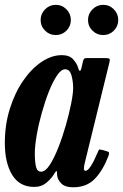

<svg xmlns="http://www.w3.org/2000/svg" viewBox="-22 -760 509 794"><path d="M426.5 -115Q403.5 -55 369.8 -20.2Q336 14.5 280.5 14.5Q247.5 14.5 232 -0.8Q216.5 -16 214.5 -34Q213.5 -38 213.8 -40.5Q214 -43 214 -47Q213 -59 204 -44Q192 -23 170.8 -5Q149.5 13 119.5 13Q58.5 13 28.2 -37Q-2 -87 -2 -168.5Q-2 -244.5 18.8 -310.5Q39.5 -376.5 73.8 -426.2Q108 -476 149.8 -504Q191.5 -532 233.5 -532Q265.5 -532 281 -514.2Q296.5 -496.5 301 -480Q304 -468 308 -467Q312 -466 315.5 -481.5L321 -506Q322.5 -513.5 325.8 -516.8Q329 -520 338 -520H412.5Q428.5 -520 431 -516.2Q433.5 -512.5 430 -500L328.5 -86Q327.5 -82 326.2 -75Q325 -68 325 -64.5Q325 -53.5 331.5 -53.5Q350 -53.5 382.5 -131Q385.5 -138.5 387.2 -140.8Q389 -143 400 -140L420 -134.5Q427.5 -132.5 428.8 -128.8Q430 -125 426.5 -115ZM280.5 -395.5Q280.5 -423.5 273.5 -448.5Q266.5 -473.5 247 -473.5Q231 -473.5 213.8 -448Q196.5 -422.5 180.2 -381.5Q164 -340.5 150.8 -293.2Q137.5 -246 129.8 -201.2Q122 -156.5 122 -124.5Q122 -91.5 126.8 -70.8Q131.5 -50 148.5 -50Q165.5 -50 183.8 -78Q202 -106 219.2 -149.8Q236.5 -193.5 250.2 -241.8Q264 -290 272.2 -331.5Q280.5 -373 280.5 -395.5ZM404.5 -615Q379 -615 360.5 -633.2Q342 -651.5 342 -677.5Q342 -703 360.5 -721.5Q379 -740 404.5 -740Q430.5 -740 448.8 -721.5Q467 -703 467 -677.5Q467 -651.5 448.8 -633.2Q430.5 -615 404.5 -615ZM208.5 -615Q183 -615 164.5 -633.2Q146 -651.5 146 -677.5Q146 -703 164.5 -721.5Q183 -740 208.5 -740Q234.5 -740 252.8 -721.5Q271 -703 271 -677.5Q271 -651.5 252.8 -633.2Q234.5 -615 208.5 -615Z"/></svg>

Font: Besley* Condensed Semi
Style: Italic
Weight: 600
Width: 3
Italic angle: -13°
Designer: Owen Earl
Foundry: indestructible type*
Version: Version 3.000; ttfautohint (v1.8.3)